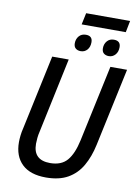

<svg xmlns="http://www.w3.org/2000/svg" viewBox="-107 -1077 839 1157"><g transform="rotate(10 313.0 -498.5)"><path d="M309 -936 324 -1007H593L579 -936ZM331 -776Q312 -776 300 -786Q288 -796 288 -817Q288 -843 303.5 -861Q319 -879 346 -879Q386 -879 386 -840Q386 -811 370.5 -793.5Q355 -776 331 -776ZM503 -776Q484 -776 472 -786Q460 -796 460 -817Q460 -843 475.5 -861Q491 -879 517 -879Q558 -879 558 -840Q558 -811 542 -793.5Q526 -776 503 -776ZM256 10Q160 10 110 -38Q60 -86 60 -172Q60 -190 62.5 -212.5Q65 -235 71 -259L168 -714H269L172 -256Q167 -236 165 -215.5Q163 -195 163 -180Q163 -80 266 -80Q335 -80 370.5 -121.5Q406 -163 424 -247L524 -714H626L524 -237Q508 -162 476 -106.5Q444 -51 390.5 -20.5Q337 10 256 10Z"/></g></svg>

Font: Noto Sans SemiCondensed Medium
Style: Italic
Weight: 500
Width: 4
Italic angle: -12°
Designer: Monotype Design Team
Foundry: Monotype Imaging Inc.
Version: Version 2.013; ttfautohint (v1.8.4.7-5d5b)